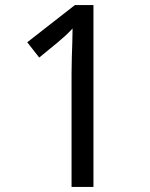

<svg xmlns="http://www.w3.org/2000/svg" viewBox="-20 -734 591 754"><path d="M261 0V-446Q261 -474 262 -506.5Q263 -539 264 -569.5Q265 -600 265 -622Q249 -605 237.5 -594.5Q226 -584 206 -567L134 -508L87 -568L274 -714H347V0Z"/></svg>

Font: Noto Sans Devanagari
Style: Regular
Weight: 400
Designer: Jelle Bosma - Monotype Design Team
Foundry: Monotype Imaging Inc.
Version: Version 2.003